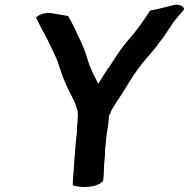

<svg xmlns="http://www.w3.org/2000/svg" viewBox="-20 -772 782 795"><path d="M129 -699 156 -646C163 -633 171 -620 177 -607C192 -573 211 -542 222 -507L231 -480C244 -437 266 -395 285 -358C293 -343 295 -330 302 -312V-283C301 -278 301 -275 301 -266L299 -250V-230C296 -206 293 -174 291 -149L290 -131C286 -100 287 -77 283 -45L281 -5C317 8 382 5 406 -22L407 -23C412 -57 409 -83 413 -113L415 -134V-151C416 -158 416 -164 417 -168C418 -179 419 -190 420 -202L429 -264C430 -273 430 -282 431 -292L432 -295C437 -299 439 -307 440 -313C455 -339 468 -358 486 -385C503 -412 517 -436 534 -462L550 -484C576 -523 612 -555 638 -594L653 -613C669 -635 684 -659 699 -681C712 -698 726 -714 740 -730L741 -732L742 -736C740 -748 714 -758 692 -749L663 -742C641 -736 622 -732 605 -729H602C574 -685 545 -644 511 -606C487 -579 465 -546 445 -514L429 -490H428C415 -470 400 -447 387 -425C371 -457 353 -489 343 -525C333 -561 318 -595 302 -626C290 -654 277 -680 262 -706H261L201 -716C176 -724 140 -713 129 -699Z"/></svg>

Font: Hussar Pisanka
Style: SbdKur
Weight: 600
Designer: Robert Jablonski
Foundry: Cannot Into Space Fonts
Version: Version 1.070